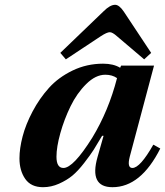

<svg xmlns="http://www.w3.org/2000/svg" viewBox="-20 -767 687 799"><path d="M231 -547 411 -720Q438 -747 459 -747Q476 -747 495 -719L609 -547L580 -520L467 -616Q448 -633 437 -633Q425 -633 399 -616L254 -520ZM61 -108Q61 -149 74 -199Q87 -249 115.5 -303Q144 -357 183.5 -401Q223 -445 282 -473.5Q341 -502 409 -502Q452 -502 480 -485L484 -494H621L520 -115Q508 -68 531 -68Q563 -68 618 -165L647 -149Q566 12 448 12Q350 12 386 -114L411 -202H405Q384 -166 370 -144Q356 -122 330 -88.5Q304 -55 281 -36Q258 -17 225.5 -2.5Q193 12 159 12Q109 12 85 -22.5Q61 -57 61 -108ZM215 -115Q215 -68 244 -68Q285 -68 364 -194Q432 -306 467 -442Q447 -456 418 -456Q378 -456 339 -417.5Q300 -379 273.5 -324.5Q247 -270 231 -212.5Q215 -155 215 -115Z"/></svg>

Font: Lingua Franca
Style: Bold Italic
Weight: 700
Italic angle: -13°
Version: Version 1.19